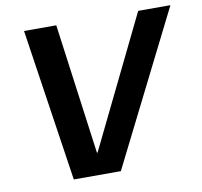

<svg xmlns="http://www.w3.org/2000/svg" viewBox="-78 -784 915 868"><g transform="rotate(-10 379.5 -350.0)"><path d="M192 0 87 -700H235L316 -101H319L611 -700H759L408 0Z"/></g></svg>

Font: DM Sans 36pt ExtraBold
Style: Italic
Weight: 800
Italic angle: -10°
Designer: Colophon Foundry, Jonny Pinhorn
Foundry: Colophon Foundry
Version: Version 4.004;gftools[0.9.30]